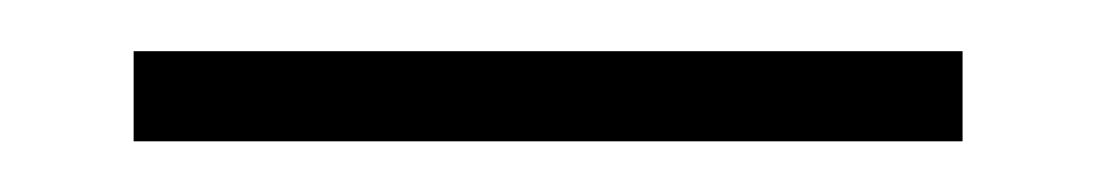

<svg xmlns="http://www.w3.org/2000/svg" viewBox="-20 -708 428 75"><path d="M32.2 -652.8V-688H356V-652.8Z"/></svg>

Font: SVN-Poppins ExtraLight
Style: Regular
Weight: 200
Designer: Ninad Kale (Devanagari), Jonny Pinhorn (Latin)
Foundry: Indian Type Foundry
Version: Version 3.002 2017